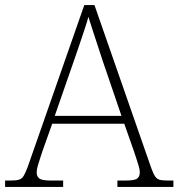

<svg xmlns="http://www.w3.org/2000/svg" viewBox="-23 -734 701 754"><path d="M-3 0V-25H18Q41 -25 52 -28.5Q63 -32 70 -43.5Q77 -55 86 -79L308 -714H348L571 -74Q579 -52 586 -41.5Q593 -31 604 -28Q615 -25 638 -25H658V0H438V-25H470Q506 -25 516 -33Q526 -41 526 -57Q526 -68 521 -84.5Q516 -101 510.5 -117.5Q505 -134 502 -143L465 -248H182L145 -144Q142 -135 136.5 -118.5Q131 -102 126 -85Q121 -68 121 -57Q121 -41 131.5 -33Q142 -25 178 -25H225V0ZM192 -279H454L380 -496Q371 -524 360.5 -555.5Q350 -587 340.5 -616.5Q331 -646 324 -668Q320 -651 310 -621.5Q300 -592 290 -561.5Q280 -531 271 -506Z"/></svg>

Font: Noto Serif Thai ExtraLight
Style: Regular
Weight: 250
Version: Version 2.001